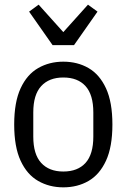

<svg xmlns="http://www.w3.org/2000/svg" viewBox="-20 -793 544 825"><path d="M252 12Q192 12 144 -15.5Q96 -43 68.5 -102.5Q41 -162 41 -258Q41 -354 68.5 -413.5Q96 -473 144 -500.5Q192 -528 252 -528Q313 -528 360.5 -500.5Q408 -473 435.5 -413.5Q463 -354 463 -258Q463 -162 435.5 -102.5Q408 -43 360.5 -15.5Q313 12 252 12ZM252 -56Q314 -56 347.5 -93Q381 -130 381 -206V-310Q381 -386 347.5 -423Q314 -460 252 -460Q191 -460 157 -423Q123 -386 123 -310V-206Q123 -130 157 -93Q191 -56 252 -56ZM298 -599H206L105 -743L146 -773L252 -655L358 -773L399 -743Z"/></svg>

Font: IBM Plex Sans Condensed
Style: Regular
Weight: 400
Width: 3
Designer: Mike Abbink, Paul van der Laan, Pieter van Rosmalen
Foundry: Bold Monday
Version: Version 3.201